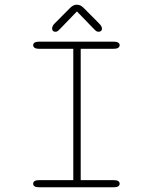

<svg xmlns="http://www.w3.org/2000/svg" viewBox="-20 -796 659 816"><path d="M147.5 0Q133.5 0 127.2 -4Q121 -8 121 -15Q121 -22.5 127.2 -26.5Q133.5 -30.5 147.5 -30.5H291.5V-588.5H147.5Q133.5 -588.5 127.2 -592.8Q121 -597 121 -604Q121 -611 127.2 -615Q133.5 -619 147.5 -619H462Q476 -619 482.2 -615Q488.5 -611 488.5 -604Q488.5 -597 482.2 -592.8Q476 -588.5 462 -588.5H323V-30.5H462Q476 -30.5 482.2 -26.5Q488.5 -22.5 488.5 -15Q488.5 -8 482.2 -4Q476 0 462 0ZM401.5 -696Q413.5 -684 413.5 -674Q413.5 -668 409.5 -664.5Q405.5 -661 399 -661Q392.5 -661 388 -664.5Q383.5 -668 376 -676L307 -747.5L237.5 -675.5Q230 -667.5 225.8 -664.2Q221.5 -661 214.5 -661Q208.5 -661 205 -664.8Q201.5 -668.5 201.5 -675Q201.5 -679.5 204 -685Q206.5 -690.5 212 -696L277 -761.5Q285 -769.5 292 -772.8Q299 -776 306.5 -776Q314.5 -776 321.5 -772.8Q328.5 -769.5 336.5 -761.5Z"/></svg>

Font: Sono Monospace ExtraLight
Style: Regular
Weight: 250
Version: Version 2.112